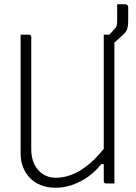

<svg xmlns="http://www.w3.org/2000/svg" viewBox="-20 -863 640 903"><path d="M518 0Q511 0 505 0Q499 0 492.5 0Q486 0 479 0Q477 0 475 -0.5Q473 -1 472 -2Q471 -3 470 -4Q469 -5 468.5 -7Q468 -9 468 -11Q468 -97 468 -183Q468 -269 468 -355.5Q468 -442 468 -528Q468 -614 468 -700Q475 -700 481.5 -700Q488 -700 494.5 -700Q501 -700 507 -700Q511 -700 513 -698.5Q515 -697 516.5 -695Q518 -693 518 -689Q518 -616 518 -542Q518 -468 518 -394.5Q518 -321 518 -247.5Q518 -174 518 -100Q518 -75 518 -50Q518 -25 518 0ZM241 20Q201 20 170 7Q139 -6 118.5 -28.5Q98 -51 87.5 -79.5Q77 -108 77 -139Q77 -216 77 -293Q77 -370 77 -447Q77 -524 77 -601Q77 -626 77 -650.5Q77 -675 77 -700Q87 -700 96.5 -700Q106 -700 116 -700Q120 -700 122 -698.5Q124 -697 125.5 -695Q127 -693 127 -689Q127 -602 127 -513.5Q127 -425 127 -337.5Q127 -250 127 -162Q127 -100 159.5 -63.5Q192 -27 243 -27Q280 -27 319 -42Q358 -57 400.5 -92.5Q443 -128 489 -190V-91H456Q428 -55 392.5 -30.5Q357 -6 318.5 7Q280 20 241 20ZM531 -843Q543 -843 551.5 -843Q560 -843 567 -843Q576 -843 579.5 -839Q583 -835 583 -827Q583 -821 583 -806.5Q583 -792 583 -770Q583 -751 581 -738.5Q579 -726 573.5 -716.5Q568 -707 555 -696Q542 -684 526.5 -670Q511 -656 494 -642Q494 -649 494 -655.5Q494 -662 494 -668.5Q494 -675 494 -683Q494 -691 494 -700Q499 -705 504.5 -710.5Q510 -716 518 -726Q526 -734 528.5 -741.5Q531 -749 531 -766Q531 -782 531 -802Q531 -822 531 -843Z"/></svg>

Font: Recursive Monospace Light
Style: Regular
Weight: 300
Version: Version 1.047